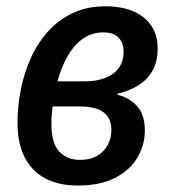

<svg xmlns="http://www.w3.org/2000/svg" viewBox="-20 -570 537 600"><path d="M222.7 9.8Q163.1 9.8 121.1 -12.7Q79.1 -35.2 56.9 -78.9Q34.7 -122.6 34.7 -186Q34.7 -237.8 44.9 -289.6Q55.2 -341.3 76.2 -388.2Q97.2 -435.1 129.9 -471.4Q162.6 -507.8 207.3 -529.1Q252 -550.3 309.6 -550.3Q359.4 -550.3 396 -534.9Q432.6 -519.5 452.6 -490Q472.7 -460.4 472.7 -418Q472.7 -378.9 457.3 -350.6Q441.9 -322.3 413.8 -304.2Q385.7 -286.1 347.2 -277.3L346.7 -273.9Q383.3 -265.6 408 -238.8Q432.6 -211.9 432.6 -162.1Q432.6 -118.2 410.2 -78.9Q387.7 -39.6 341.1 -14.9Q294.4 9.8 222.7 9.8ZM230.5 -70.3Q261.7 -70.3 283.4 -83Q305.2 -95.7 316.7 -116.9Q328.1 -138.2 328.1 -163.6Q328.1 -187 318.1 -203.4Q308.1 -219.7 286.6 -228.5Q265.1 -237.3 231 -237.3H144.5Q143.1 -225.1 141.8 -211.7Q140.6 -198.2 140.6 -183.6Q140.6 -122.1 165.3 -96.2Q189.9 -70.3 230.5 -70.3ZM159.7 -315.9H246.6Q281.2 -315.9 308.3 -326.2Q335.4 -336.4 350.8 -357.2Q366.2 -377.9 366.2 -409.2Q366.2 -436.5 350.3 -452.6Q334.5 -468.8 302.2 -468.8Q268.1 -468.8 240.5 -450Q212.9 -431.2 192.6 -397Q172.4 -362.8 159.7 -315.9Z"/></svg>

Font: Open Sans SemiCondensed SemiBold
Style: Italic
Weight: 600
Width: 4
Italic angle: -12°
Designer: Monotype Design Team
Foundry: Monotype Imaging Inc.
Version: Version 3.000